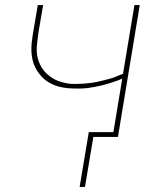

<svg xmlns="http://www.w3.org/2000/svg" viewBox="-20 -540 640 757"><path d="M294 197 330 -19H427L462 -230Q449 -224 435.5 -219.5Q422 -215 409 -211Q396 -207 382 -203.5Q368 -200 352 -197Q336 -194 323 -192.5Q310 -191 302 -191H279Q262 -191 246 -192.5Q230 -194 214 -198Q198 -202 183.5 -209Q169 -216 157.5 -225.5Q146 -235 136 -247.5Q126 -260 119 -274Q112 -288 108.5 -303.5Q105 -319 104 -335.5Q103 -352 105 -371.5Q107 -391 109 -402L129 -520H150L132 -414Q130 -399 128 -384Q126 -369 125 -354Q124 -339 126 -324.5Q128 -310 133 -297Q138 -284 145.5 -272Q153 -260 163 -250.5Q173 -241 184.5 -233.5Q196 -226 209 -221Q222 -216 238.5 -212.5Q255 -209 266 -209H279Q292 -209 306 -210Q320 -211 333.5 -212.5Q347 -214 361.5 -217Q376 -220 392 -224Q408 -228 421 -232Q434 -236 442 -240L465 -249L510 -520H531L445 0H348L315 197Z"/></svg>

Font: Iosevka Aile Thin
Style: Italic
Weight: 100
Italic angle: -9°
Designer: Belleve Invis
Foundry: Belleve Invis
Version: Version 31.1.0; ttfautohint (v1.8.4)